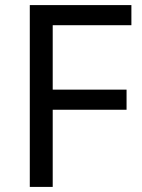

<svg xmlns="http://www.w3.org/2000/svg" viewBox="-20 -734 559 754"><path d="M187 0H97V-714H496V-635H187V-382H477V-303H187Z"/></svg>

Font: Noto Sans Osmanya
Style: Regular
Weight: 400
Designer: Monotype Design Team
Foundry: Monotype Imaging Inc.
Version: Version 2.001; ttfautohint (v1.8.4.7-5d5b)